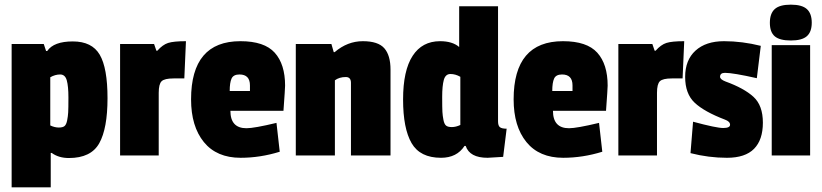

<svg xmlns="http://www.w3.org/2000/svg" viewBox="-20 -668 3534 825"><path d="M198 -11V137H30V-479H168L178 -449H183Q211 -490 293 -490Q375 -490 408.5 -433Q442 -376 442 -246Q442 -116 406.5 -52.5Q371 11 276 11Q232 11 202 -11ZM196 -336V-129Q215 -120 232.5 -120Q250 -120 257.5 -126.5Q265 -133 268.5 -150.5Q272 -168 273 -185Q274 -202 274 -249.5Q274 -297 267 -322.5Q260 -348 238.5 -348Q217 -348 196 -336Z M662 -269V0H496V-479H642L652 -450H656Q679 -476 702.5 -483.5Q726 -491 779 -491L772 -331H726Q687 -331 674.5 -319Q662 -307 662 -269Z M1009 -348Q983 -348 975 -330.5Q967 -313 967 -277H1054V-301Q1054 -348 1009 -348ZM1013 -491Q1116 -491 1160.5 -441.5Q1205 -392 1205 -300Q1205 -288 1198 -192H970Q970 -117 1039 -117Q1072 -117 1168 -140L1182 -16Q1098 10 1014 10Q911 10 856 -57.5Q801 -125 801 -241Q801 -491 1013 -491Z M1418 -444Q1473 -491 1539 -491Q1605 -491 1631.5 -460.5Q1658 -430 1658 -369V0H1488V-312Q1488 -337 1466 -337Q1438 -337 1419 -323V0H1251V-479H1404L1414 -444Z M2142 6 2075 10Q1998 10 1981 -41H1976Q1943 10 1875 10Q1785 10 1748.5 -53Q1712 -116 1712 -240.5Q1712 -365 1753 -428Q1794 -491 1871 -491Q1924 -491 1953 -466V-641H2120V-147Q2120 -128 2128 -121.5Q2136 -115 2157 -115ZM1958 -131V-338Q1937 -350 1915.5 -350Q1894 -350 1887 -324.5Q1880 -299 1880 -251.5Q1880 -204 1881 -187Q1882 -170 1885.5 -152.5Q1889 -135 1896.5 -128.5Q1904 -122 1921.5 -122Q1939 -122 1958 -131Z M2395 -348Q2369 -348 2361 -330.5Q2353 -313 2353 -277H2440V-301Q2440 -348 2395 -348ZM2399 -491Q2502 -491 2546.5 -441.5Q2591 -392 2591 -300Q2591 -288 2584 -192H2356Q2356 -117 2425 -117Q2458 -117 2554 -140L2568 -16Q2484 10 2400 10Q2297 10 2242 -57.5Q2187 -125 2187 -241Q2187 -491 2399 -491Z M2803 -269V0H2637V-479H2783L2793 -450H2797Q2820 -476 2843.5 -483.5Q2867 -491 2920 -491L2913 -331H2867Q2828 -331 2815.5 -319Q2803 -307 2803 -269Z M3249 -471 3232 -332Q3130 -355 3095 -355Q3074 -355 3074 -338Q3074 -327 3097 -318Q3177 -289 3217.5 -252Q3258 -215 3258 -141Q3258 -67 3220 -28.5Q3182 10 3103.5 10Q3025 10 2947 -10L2958 -145Q3058 -118 3087.5 -118Q3117 -118 3117 -132Q3117 -146 3095 -154Q3006 -188 2965 -226.5Q2924 -265 2924 -337.5Q2924 -410 2968.5 -450.5Q3013 -491 3091 -491Q3169 -491 3249 -471Z M3461 0H3296V-474H3461ZM3309 -512Q3288 -530 3288 -570Q3288 -610 3309 -629Q3330 -648 3378 -648Q3426 -648 3447 -629Q3468 -610 3468 -570.5Q3468 -531 3447 -512.5Q3426 -494 3378 -494Q3330 -494 3309 -512Z"/></svg>

Font: Passion One
Style: Regular
Weight: 400
Designer: Alejandro Lo Celso
Foundry: Fontstage
Version: Version 1.002